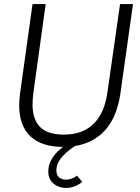

<svg xmlns="http://www.w3.org/2000/svg" viewBox="-20 -717 694 950"><path d="M293 10Q186 10 130.5 -42.5Q75 -95 75 -195Q75 -207 76 -222.5Q77 -238 79 -253L141 -697H206L145 -257Q143 -242 142 -226.5Q141 -211 141 -200Q141 -127 178 -89Q215 -51 295 -51Q359 -51 404 -75.5Q449 -100 476 -147.5Q503 -195 512 -263L574 -697H638L576 -256Q557 -123 484 -56.5Q411 10 293 10ZM308 213Q271 213 245 191.5Q219 170 219 132Q219 102 232.5 76.5Q246 51 267 31Q288 11 310 -3L360 0Q343 10 325.5 23.5Q308 37 292.5 53Q277 69 268 87.5Q259 106 259 126Q259 150 273 161Q287 172 306 172Q320 172 334 167Q348 162 361 152L387 183Q370 197 349.5 205Q329 213 308 213Z"/></svg>

Font: Hanken Grotesk Light
Style: Italic
Weight: 300
Italic angle: -8°
Designer: Alfredo Marco Pradil
Foundry: Hanken Design Co.
Version: Version 3.013